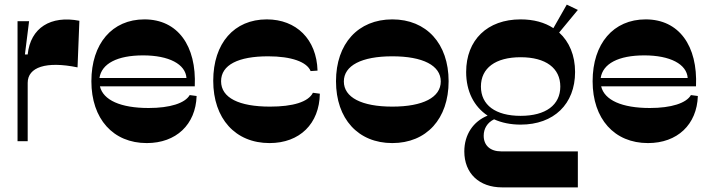

<svg xmlns="http://www.w3.org/2000/svg" viewBox="-20 -612 3080 832"><path d="M56 0H100V-253C100 -321 180 -348 316 -320L324 -522C200 -546 112 -492 100 -376H88L106 -520H56Z M616 8C743 8 828 -72 832 -196L802 -200C782 -165 717 -144 624 -144C503 -144 427 -178 413 -238H824C832 -414 750 -528 606 -528C466 -528 376 -423 376 -260C376 -97 470 8 616 8ZM411 -274C420 -336 488 -372 600 -372C712 -372 784 -334 788 -274Z M1148 8C1279 8 1364 -76 1366 -206L1336 -210C1316 -170 1249 -150 1150 -150C1016 -150 938 -188 938 -260C938 -331 1013 -368 1142 -368C1242 -368 1310 -344 1326 -304L1356 -306C1352 -442 1264 -528 1136 -528C995 -528 904 -425 904 -262C904 -98 1000 8 1148 8Z M1680 8C1828 8 1924 -97 1924 -260C1924 -423 1828 -528 1680 -528C1532 -528 1436 -423 1436 -260C1436 -97 1532 8 1680 8ZM1470 -259C1470 -328 1547 -368 1680 -368C1813 -368 1890 -328 1890 -259C1890 -190 1813 -150 1680 -150C1547 -150 1470 -190 1470 -259Z M2236 -72C2380 -72 2472 -161 2472 -300C2472 -372 2447 -431 2403 -471L2484 -569L2436 -592L2378 -490C2340 -515 2292 -528 2236 -528C2092 -528 2000 -439 2000 -300C2000 -216 2034 -150 2093 -111C2031 -86 1992 -29 1992 44C1992 139 2056 200 2156 200H2484V44H2152C2104 44 2076 18 2076 -24C2076 -55 2092 -81 2121 -95C2154 -80 2193 -72 2236 -72ZM2064 -237C2064 -317 2127 -364 2236 -364C2345 -364 2408 -317 2408 -237C2408 -157 2345 -110 2236 -110C2127 -110 2064 -157 2064 -237Z M2788 8C2915 8 3000 -72 3004 -196L2974 -200C2954 -165 2889 -144 2796 -144C2675 -144 2599 -178 2585 -238H2996C3004 -414 2922 -528 2778 -528C2638 -528 2548 -423 2548 -260C2548 -97 2642 8 2788 8ZM2583 -274C2592 -336 2660 -372 2772 -372C2884 -372 2956 -334 2960 -274Z"/></svg>

Font: Ribes
Style: Bold
Weight: 900
Designer: Luigi Gorlero
Foundry: Collletttivo
Version: Version 2.100;Glyphs 3.1.2 (3151)